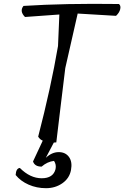

<svg xmlns="http://www.w3.org/2000/svg" viewBox="-20 -746 651 1006"><path d="M275 0 262 1 220 81Q252 51 287.5 51Q323 51 341.5 76.5Q360 102 352 145Q344 188 307 214Q270 240 221 240Q172 240 130 221.5Q88 203 62 171Q64 136 84 134Q138 188 198.5 188Q259 188 271 140Q276 116 263 97Q228 101 198 127Q162 127 153 100L204 -9Q189 -15 180 -30Q247 -288 284 -505L291 -670L111 -657Q81 -687 103 -715Q321 -729 603 -725Q614 -717 610 -698.5Q606 -680 588 -663L387 -675L322 -389Q315 -328 298.5 -196Q282 -64 275 0Z"/></svg>

Font: Tillana
Style: Regular
Weight: 400
Designer: Lipi Raval (Devanagari, Latin), Jonny Pinhorn (Latin)
Foundry: Indian Type Foundry
Version: Version 2.002;PS 1.0;hotconv 1.0.79;makeotf.lib2.5.61930; tt